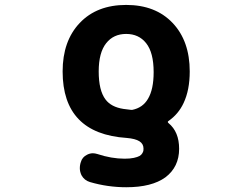

<svg xmlns="http://www.w3.org/2000/svg" viewBox="-20 -578 1040 795"><path d="M502.9 197.3Q425.8 197.3 352.5 175.8Q329.1 168.9 317.4 147.5Q310.5 132.8 310.5 118.2Q310.5 109.4 312.5 100.6L314.5 93.8Q320.3 72.3 340.8 62.5Q352.5 56.6 364.3 56.6Q373 56.6 382.8 59.6Q441.4 79.1 496.1 79.1Q518.6 79.1 534.2 75.7Q549.8 72.3 557.6 67.9Q565.4 63.5 569.3 56.6Q573.2 49.8 573.7 45.9Q574.2 42 574.2 37.1Q574.2 17.6 557.1 6.8Q540 -3.9 504.9 -6.8Q372.1 -15.6 305.7 -84.5Q239.3 -153.3 239.3 -282.2Q239.3 -408.2 310.1 -482.9Q380.9 -557.6 502.4 -557.6Q624 -557.6 694.8 -482.9Q765.6 -408.2 765.6 -282.2Q765.6 -205.1 740.2 -151.4Q718.8 -105.5 677.7 -77.1Q671.9 -73.2 677.7 -68.4Q721.7 -32.2 721.7 38.1Q721.7 113.3 665 156.2Q608.4 197.3 502.9 197.3ZM419.9 -399.4Q388.7 -360.4 388.7 -282.2Q388.7 -203.1 417 -166Q440.4 -134.8 491.2 -127Q496.1 -126 507.3 -125Q518.6 -124 523.4 -123Q524.4 -123 525.4 -123Q526.4 -123 527.3 -123Q571.3 -131.8 592.8 -168.9Q616.2 -208 616.2 -279.3Q616.2 -360.4 585 -399.4Q554.7 -437.5 502.4 -437.5Q450.2 -437.5 419.9 -399.4Z"/></svg>

Font: Rounded Mgen+ 1m bold
Style: Bold
Weight: 700
Designer: [Source Han Sans]
Ryoko NISHIZUKA  (kana & ideographs); Paul D. Hunt (Latin, Greek & Cyrillic); Wenlong ZHANG  (bopomofo
Version: Version 1.059.20150602